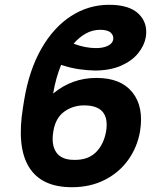

<svg xmlns="http://www.w3.org/2000/svg" viewBox="-20 -780 686 810"><path d="M387.7 -451.2Q489.7 -451.2 538.6 -390.4Q587.4 -329.6 570.8 -226.1Q559.1 -158.7 520.8 -105.2Q482.4 -51.8 421.6 -21Q360.8 9.8 283.2 9.8Q154.3 9.8 102.1 -75.4Q49.8 -160.6 77.1 -327.6L82 -358.4Q103 -484.4 154.3 -574.2Q205.6 -664.1 279.3 -711.9Q353 -759.8 440.4 -759.8Q525.9 -759.8 565.2 -721.2Q604.5 -682.6 595.2 -623.5Q588.9 -587.9 563 -555.7Q537.1 -523.4 491.5 -503.2Q445.8 -482.9 381.3 -482.4Q350.6 -482.9 314.9 -487.8Q279.3 -492.7 237.8 -506.3Q215.3 -451.2 204.1 -385.3Q284.2 -451.7 387.7 -451.2ZM335 -335.4Q287.1 -335.4 250.5 -308.6Q213.9 -281.7 205.1 -226.1Q195.3 -169.9 217.3 -137.5Q239.3 -105 294.9 -105.5Q351.6 -105 384.5 -137.5Q417.5 -169.9 427.7 -226.1Q444.8 -335.4 335 -335.4ZM290.5 -595.7Q339.4 -577.1 385.3 -577.1Q415.5 -577.1 435.1 -586.9Q454.6 -596.7 457.5 -612.3Q460.4 -629.9 447.3 -642.1Q434.1 -654.3 402.8 -654.3Q370.1 -654.3 341.8 -638.4Q313.5 -622.6 290.5 -595.7Z"/></svg>

Font: Inter Display
Style: Bold Italic
Weight: 700
Italic angle: -9.39999°
Designer: Rasmus Andersson
Foundry: rsms
Version: Version 4.000;git-a52131595